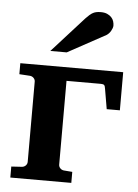

<svg xmlns="http://www.w3.org/2000/svg" viewBox="-53 -775 586 816"><g transform="rotate(5 240.5 -367.0)"><path d="M404.8 -325.2 390.1 -411.1Q388.7 -422.4 385 -426.3Q381.3 -430.2 371.1 -430.2H224.1V-73.2Q224.1 -64 230.5 -57.4Q236.8 -50.8 246.1 -49.8L282.2 -46.9V0H22V-46.9L67.9 -49.8Q77.1 -50.8 83.5 -57.4Q89.8 -64 89.8 -73.2V-415Q89.8 -423.8 83.5 -430.4Q77.1 -437 67.9 -438L22 -440.9V-487.8H460.9V-325.2ZM402.3 -681.2Q402.3 -676.3 400.1 -670.2Q397.9 -664.1 394.5 -658.2Q391.1 -652.3 386.2 -647.2Q381.3 -642.1 376.5 -639.2L214.4 -550.8H144.5L281.2 -702.1Q290 -711.4 297.1 -717.5Q304.2 -723.6 311.3 -727.3Q318.4 -731 326.2 -732.4Q334 -733.9 344.2 -733.9Q360.4 -733.9 371.3 -729Q382.3 -724.1 389.4 -716.6Q396.5 -709 399.4 -699.5Q402.3 -689.9 402.3 -681.2Z"/></g></svg>

Font: Charis SIL CyrE
Style: Bold
Weight: 700
Foundry: SIL International
Version: Version 5.000